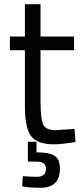

<svg xmlns="http://www.w3.org/2000/svg" viewBox="-20 -673 391 910"><path d="M331 -435H172V-196Q172 -110 184.5 -83Q197 -56 244 -56L333 -62L338 0Q271 11 236 11Q158 11 128 -27Q98 -65 98 -172V-435H27V-500H98V-653H172V-500H331ZM264 127Q264 217 171 217Q125 217 96 212L85 210L88 162Q127 165 154 165Q198 165 198 127Q198 93 154 93H112V-1H153V49Q212 49 238 65Q264 81 264 127Z"/></svg>

Font: TitilliumWeb-Regular
Style: Regular
Weight: 400
Version: Version 1.001;PS 57.000;hotconv 1.0.70;makeotf.lib2.5.55311